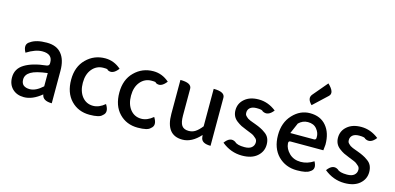

<svg xmlns="http://www.w3.org/2000/svg" viewBox="-78 -1385 3885 1890"><g transform="rotate(15 1864.0 -440.5)"><path d="M217 13Q145 13 100 -30Q55 -74 55 -146Q55 -234 133 -282Q212 -331 354 -346Q384 -350 381 -382Q382 -470 279 -470Q208 -470 120 -414Q77 -492 135 -524Q191 -564 299 -564Q400 -564 449 -503Q499 -443 499 -331V0Q405 0 396 -63Q304 13 217 13ZM252 -78Q314 -78 384 -142V-277Q266 -263 216 -233Q166 -203 166 -154Q166 -115 189 -96Q213 -78 252 -78Z M886 13Q771 13 697 -64Q623 -141 623 -275Q623 -407 702 -485Q781 -564 895 -564Q984 -564 1056 -501Q999 -426 944 -460Q951 -469 901 -469Q831 -469 786 -415Q742 -362 742 -275Q742 -188 785 -134Q828 -81 897 -81Q958 -81 1017 -131Q1065 -55 1014 -18Q988 13 886 13Z M1377 13Q1262 13 1188 -64Q1114 -141 1114 -275Q1114 -407 1193 -485Q1272 -564 1386 -564Q1475 -564 1547 -501Q1490 -426 1435 -460Q1442 -469 1392 -469Q1322 -469 1277 -415Q1233 -362 1233 -275Q1233 -188 1276 -134Q1319 -81 1388 -81Q1449 -81 1508 -131Q1556 -55 1505 -18Q1479 13 1377 13Z M1832 13Q1663 13 1663 -204V-550Q1778 -550 1778 -490V-218Q1778 -148 1799 -117Q1821 -86 1870 -86Q1908 -86 1937 -105Q1967 -124 2002 -168V-550Q2117 -550 2117 -490V0Q2023 0 2017 -60L2014 -83Q1928 13 1832 13Z M2439 13Q2325 13 2232 -63Q2286 -137 2343 -100Q2367 -74 2442 -74Q2490 -74 2514 -94Q2539 -115 2539 -148Q2539 -160 2535 -170Q2531 -181 2519 -190Q2508 -200 2501 -205Q2495 -211 2475 -220Q2455 -229 2448 -231Q2442 -234 2418 -243Q2385 -256 2362 -267Q2339 -279 2314 -298Q2289 -317 2276 -343Q2263 -370 2263 -403Q2263 -473 2316 -518Q2369 -564 2459 -564Q2555 -564 2637 -499Q2583 -428 2525 -461Q2518 -476 2461 -476Q2417 -476 2394 -457Q2372 -438 2372 -408Q2372 -397 2375 -387Q2379 -378 2389 -369Q2399 -361 2405 -355Q2412 -350 2430 -342Q2449 -335 2456 -332Q2463 -330 2486 -321Q2524 -307 2545 -296Q2567 -286 2594 -266Q2622 -247 2635 -219Q2648 -191 2648 -154Q2648 -82 2592 -34Q2537 13 2439 13Z M2999 13Q2884 13 2807 -64Q2731 -142 2731 -275Q2731 -403 2806 -483Q2881 -564 2982 -564Q3089 -564 3148 -493Q3207 -423 3207 -304L3201 -245H2866Q2844 -245 2847 -219Q2851 -167 2896 -122Q2942 -77 3014 -77Q3082 -77 3145 -118Q3185 -45 3130 -14Q3098 13 2999 13ZM2843 -325H3084Q3107 -325 3105 -352Q3107 -396 3075 -435Q3044 -474 2984 -474Q2930 -474 2890 -434ZM2974 -644Q2916 -701 2954 -746L3079 -894Q3159 -818 3116 -777Z M3484 13Q3370 13 3277 -63Q3331 -137 3388 -100Q3412 -74 3487 -74Q3535 -74 3559 -94Q3584 -115 3584 -148Q3584 -160 3580 -170Q3576 -181 3564 -190Q3553 -200 3546 -205Q3540 -211 3520 -220Q3500 -229 3493 -231Q3487 -234 3463 -243Q3430 -256 3407 -267Q3384 -279 3359 -298Q3334 -317 3321 -343Q3308 -370 3308 -403Q3308 -473 3361 -518Q3414 -564 3504 -564Q3600 -564 3682 -499Q3628 -428 3570 -461Q3563 -476 3506 -476Q3462 -476 3439 -457Q3417 -438 3417 -408Q3417 -397 3420 -387Q3424 -378 3434 -369Q3444 -361 3450 -355Q3457 -350 3475 -342Q3494 -335 3501 -332Q3508 -330 3531 -321Q3569 -307 3590 -296Q3612 -286 3639 -266Q3667 -247 3680 -219Q3693 -191 3693 -154Q3693 -82 3637 -34Q3582 13 3484 13Z"/></g></svg>

Font: Swei Half Moon CJK SC
Style: Medium
Weight: 500
Version: Version 2.071